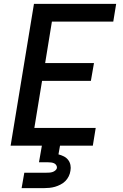

<svg xmlns="http://www.w3.org/2000/svg" viewBox="-20 -755 640 995"><path d="M35 0 156 -735H582L567 -643H249L214 -428H467L451 -336H198L158 -92H476L461 0ZM92 220 106 140H221Q229 140 236.5 139.5Q244 139 252 136.5Q260 134 266.5 128.5Q273 123 275 116Q276 108 271.5 101Q267 94 260 91Q253 88 245 87Q237 86 229 86H182L197 0H291L283 45Q298 49 311 55.5Q324 62 333 73.5Q342 85 345 100Q348 115 345 130Q343 145 336 159Q329 173 318.5 183.5Q308 194 293.5 201.5Q279 209 265 213Q251 217 236 218.5Q221 220 207 220Z"/></svg>

Font: Iosevka SmBd Ex Obl
Style: Regular
Weight: 600
Width: 7
Italic angle: -9°
Monospace: yes
Designer: Belleve Invis
Foundry: Belleve Invis
Version: Version 32.5.0; ttfautohint (v1.8.4)